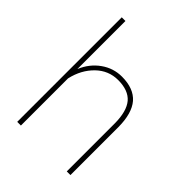

<svg xmlns="http://www.w3.org/2000/svg" viewBox="-213 -862 974 974"><g transform="rotate(45 273.5 -375.0)"><path d="M110.4 -750C110.4 -750 84 -750 84 -750C84 -750 84 0 84 0C84 0 110.4 0 110.4 0C110.4 0 110.4 -338.4 110.4 -338.4C110.4 -338.4 110.4 -338.4 110.4 -338.4C122.1 -389.6 144.5 -431.2 178.2 -463.9C211.4 -496.1 251 -512.2 296.4 -512.2C296.4 -512.2 296.4 -512.2 296.4 -512.2C345.7 -512.2 381.8 -498.5 404.8 -471.7C427.7 -444.3 439 -402.3 439.5 -345.7C439.5 -345.7 439.5 0 439.5 0C439.5 0 465.8 0 465.8 0C465.8 0 465.8 -344.7 465.8 -344.7C465.8 -344.7 465.8 -344.7 465.8 -344.7C465.3 -409.7 451.7 -458 424.3 -490.2C396.5 -522 354.5 -538.1 297.9 -538.1C297.9 -538.1 297.9 -538.1 297.9 -538.1C257.3 -538.1 220.2 -526.4 186.5 -502.4C152.8 -478.5 127.4 -446.3 110.4 -405.3C110.4 -405.3 110.4 -750 110.4 -750Z"/></g></svg>

Font: WOX
Style: Regular
Weight: 500
Designer: Google
Foundry: ""
Version: ""